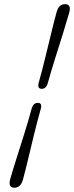

<svg xmlns="http://www.w3.org/2000/svg" viewBox="-20 -768 355 922"><path d="M209.5 -369Q202 -341.5 180.5 -341.5Q158.5 -341.5 165.5 -369.5Q182 -428.5 197.2 -490.5Q212.5 -552.5 226 -609Q239.5 -665.5 251.5 -708.5Q262 -748.5 292.5 -748Q323.5 -748 312.5 -707.5Q300.5 -665 282.8 -608.5Q265 -552 245.5 -490Q226 -428 209.5 -369ZM132 -246.5Q140 -274 161.5 -274Q183.5 -274 176 -246Q159.5 -187 144.2 -124.8Q129 -62.5 115.5 -5.8Q102 51 90.5 93.5Q79.5 133.5 49 133.5Q18 133.5 29 92.5Q41 50 59 -6.5Q77 -63 96.5 -125.2Q116 -187.5 132 -246.5Z"/></svg>

Font: Fraunces 72pt S050
Style: Italic
Weight: 400
Italic angle: -16°
Version: Version 1.000; ttfautohint (v1.8.3)